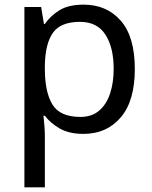

<svg xmlns="http://www.w3.org/2000/svg" viewBox="-20 -566 655 826"><path d="M340 -546Q439 -546 499.5 -477Q560 -408 560 -269Q560 -132 499.5 -61Q439 10 339 10Q277 10 236.5 -13.5Q196 -37 173 -68H167Q169 -51 171 -25Q173 1 173 20V240H85V-536H157L169 -463H173Q197 -498 236 -522Q275 -546 340 -546ZM324 -472Q242 -472 208.5 -426Q175 -380 173 -286V-269Q173 -170 205.5 -116.5Q238 -63 326 -63Q375 -63 406.5 -90Q438 -117 453.5 -163.5Q469 -210 469 -270Q469 -362 433.5 -417Q398 -472 324 -472Z"/></svg>

Font: Noto Sans Living
Style: Regular
Weight: 400
Designer: Monotype Design Team
Foundry: Monotype Imaging Inc.
Version: Version 2.013; ttfautohint (v1.8.4.7-5d5b)